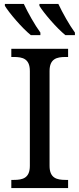

<svg xmlns="http://www.w3.org/2000/svg" viewBox="-20 -964 407 984"><path d="M138 -784H187V-797C159 -835 123 -899 102 -944H5V-934C26 -899 93 -820 138 -784ZM315 -784H364V-797C336 -835 300 -899 279 -944H182V-934C203 -899 270 -820 315 -784ZM38 0H329V-42H316C271 -42 234 -51 234 -114V-600C234 -663 271 -672 316 -672H329V-714H38V-672H51C96 -672 133 -663 133 -600V-114C133 -51 96 -42 51 -42H38Z"/></svg>

Font: Noto Serif Thai
Style: Regular
Weight: 400
Designer: Monotype Design Team
Foundry: Monotype Imaging Inc.
Version: Version 1.901